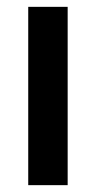

<svg xmlns="http://www.w3.org/2000/svg" viewBox="-20 -541 280 561"><path d="M62.5 -521H177.7V0H62.5Z"/></svg>

Font: Reddit Sans SemiBold
Style: Regular
Weight: 600
Designer: Stephen Hutchings
Foundry: Reddit
Version: Version 1.013